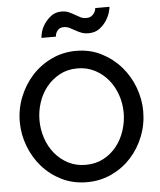

<svg xmlns="http://www.w3.org/2000/svg" viewBox="-61 -992 874 1049"><g transform="rotate(-5 375.5 -467.0)"><path d="M374 5Q298 5 236 -25.5Q174 -56 129.5 -106.5Q85 -157 60.5 -222Q36 -287 36 -355Q36 -426 62 -491Q88 -556 133.5 -606Q179 -656 241.5 -685.5Q304 -715 376 -715Q452 -715 514 -683.5Q576 -652 620.5 -601Q665 -550 689 -485.5Q713 -421 713 -354Q713 -283 687.5 -218Q662 -153 617 -103.5Q572 -54 509.5 -24.5Q447 5 374 5ZM144 -355Q144 -304 160 -256Q176 -208 206.5 -171Q237 -134 279.5 -112Q322 -90 375 -90Q430 -90 473 -113Q516 -136 545.5 -173.5Q575 -211 590.5 -259Q606 -307 606 -355Q606 -406 589.5 -454Q573 -502 542.5 -538.5Q512 -575 469.5 -597Q427 -619 375 -619Q320 -619 277.5 -596Q235 -573 205 -536Q175 -499 159.5 -451.5Q144 -404 144 -355ZM453 -805Q430 -805 412.5 -812Q395 -819 380.5 -827.5Q366 -836 351.5 -843Q337 -850 321 -850Q304 -850 294.5 -843Q285 -836 280.5 -827.5Q276 -819 274.5 -811.5Q273 -804 273 -802H194Q194 -813 200 -835Q206 -857 221 -879Q236 -901 259 -918.5Q282 -936 316 -936Q338 -936 355 -928.5Q372 -921 387 -912Q402 -903 416 -896Q430 -889 448 -889Q465 -889 475.5 -896Q486 -903 492 -912.5Q498 -922 499.5 -930Q501 -938 501 -939H579Q579 -931 573 -909.5Q567 -888 552 -864.5Q537 -841 513 -823Q489 -805 453 -805Z"/></g></svg>

Font: Rising Sun Medium
Style: Regular
Weight: 500
Designer: Matt McInerney, Pablo Impallari, Rodrigo Fuenzalida (Raleway font), Stephen Hutchings (Greek), Cristiano Sobral (main ch
Foundry: The Rising Sun Project Authors
Version: Version 4.327; ttfautohint (v1.8.4.7-5d5b-dirty)